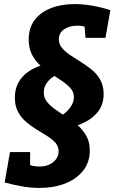

<svg xmlns="http://www.w3.org/2000/svg" viewBox="-20 -740 576 943"><path d="M174 183Q132 183 89 175.5Q46 168 3 156L29 7H128V86L114 66Q142 78 172 78Q214 78 241 56.5Q268 35 268 3Q268 -21 252.5 -38.5Q237 -56 212.5 -71.5Q188 -87 160.5 -103.5Q133 -120 108.5 -141Q84 -162 68.5 -191Q53 -220 53 -260Q53 -315 82.5 -353Q112 -391 163 -411.5Q214 -432 277 -435L295 -382Q270 -380 247 -366.5Q224 -353 209.5 -332Q195 -311 195 -286Q195 -259 211.5 -239Q228 -219 253.5 -201Q279 -183 308 -165Q337 -147 362.5 -124Q388 -101 404.5 -71.5Q421 -42 421 -1Q421 57 388 98.5Q355 140 299.5 161.5Q244 183 174 183ZM242 -103 236 -156Q260 -158 284.5 -174Q309 -190 326 -214Q343 -238 343 -263Q343 -288 326.5 -306.5Q310 -325 285 -342Q260 -359 232 -377Q204 -395 178.5 -418Q153 -441 137 -472Q121 -503 121 -545Q121 -603 150 -641.5Q179 -680 230 -700Q281 -720 347 -720Q386 -720 431 -712.5Q476 -705 522 -690L498 -554H400L394 -629L416 -605Q401 -609 387 -611.5Q373 -614 360 -614Q322 -614 295.5 -596.5Q269 -579 269 -546Q269 -523 285 -504Q301 -485 326 -468.5Q351 -452 379 -434.5Q407 -417 432.5 -396Q458 -375 473.5 -346Q489 -317 489 -278Q489 -222 455 -184Q421 -146 364.5 -126Q308 -106 242 -103Z"/></svg>

Font: Bitter Thin ExtraBold
Style: Italic
Weight: 800
Italic angle: -9°
Version: Version 2.002